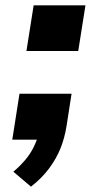

<svg xmlns="http://www.w3.org/2000/svg" viewBox="-20 -523 367 719"><path d="M96 176 30 120Q54 100 74 76.5Q94 53 107 26Q120 -1 126 -27L155 0H26L53 -172H248L229 -50Q222 -6 206.5 32.5Q191 71 164 107.5Q137 144 96 176ZM79 -332 106 -503H300L273 -332Z"/></svg>

Font: Nunito Sans 7pt SemiExpanded ExtraBold
Style: Italic
Weight: 800
Width: 6
Italic angle: -9°
Designer: Vernon Adams
Foundry: Vernon Adams
Version: Version 3.101;gftools[0.9.27]